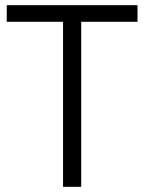

<svg xmlns="http://www.w3.org/2000/svg" viewBox="-20 -720 556 740"><path d="M223 0H293V-636H510V-700H6V-636H223Z"/></svg>

Font: LilGrotesk
Style: Regular
Weight: 400
Designer: Bastien Sozeau
Foundry: NBR — Bastien Sozeau
Version: Version 2.001